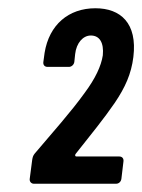

<svg xmlns="http://www.w3.org/2000/svg" viewBox="-20 -905 345 465"><path d="M62 -460H261C268 -460 273 -465 274 -472L279 -514C280 -521 276 -526 269 -526H165C162 -526 161 -529 163 -532C201 -580 232 -618 258 -656C283 -693 298 -726 303 -767C313 -849 272 -885 211 -885C146 -885 99 -845 88 -777L85 -755C84 -748 88 -743 95 -743H147C153 -743 159 -748 160 -755L162 -774C165 -801 181 -819 200 -819C221 -819 232 -802 229 -771C225 -745 211 -715 185 -680C152 -634 108 -585 64 -533C60 -528 59 -524 58 -518L52 -472C51 -465 56 -460 62 -460Z"/></svg>

Font: Barlow Condensed SemiBold
Style: Italic
Weight: 600
Width: 3
Italic angle: -7°
Designer: Jeremy Tribby
Foundry: Tribby Type
Version: Version 1.422;hotconv 1.0.109;makeotfexe 2.5.65596